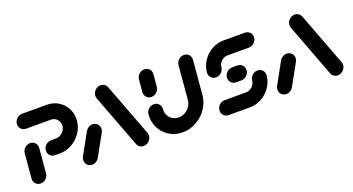

<svg xmlns="http://www.w3.org/2000/svg" viewBox="-41 -950 2544 1384"><g transform="rotate(-20 1231.5 -258.0)"><path d="M96.3 0Q81.1 0 69.1 -7.4Q57 -14.8 50.7 -27.6Q44.4 -40.4 45.6 -55.6L62.2 -244.8Q63.3 -260 72 -272.8Q80.7 -285.6 94.1 -293Q107.4 -300.4 122.6 -300.4Q137.8 -300.4 149.8 -293Q161.9 -285.6 168.1 -272.8Q174.4 -260 173.3 -244.8L156.7 -55.6Q155.6 -40.4 146.9 -27.6Q138.1 -14.8 124.8 -7.4Q111.5 0 96.3 0ZM211.9 -211.9Q213 -227 221.7 -239.8Q230.4 -252.6 243.7 -260Q257 -267.4 272.2 -267.4H308.9Q328.1 -267.4 345 -276.9Q361.9 -286.3 372.8 -302.2Q383.7 -318.1 385.2 -337.4Q386.7 -356.3 378.7 -372.4Q370.7 -388.5 355.6 -398Q340.4 -407.4 321.1 -407.4H131.9Q116.7 -407.4 104.6 -414.8Q92.6 -422.2 86.3 -435Q80 -447.8 81.1 -463Q82.6 -478.1 91.1 -490.9Q99.6 -503.7 113 -511.1Q126.3 -518.5 141.5 -518.5H330.7Q380 -518.5 419.4 -494.1Q458.9 -469.6 479.6 -428.1Q500.4 -386.7 496.3 -337.4Q491.9 -288.1 463.9 -246.5Q435.9 -204.8 392.2 -180.6Q348.5 -156.3 299.3 -156.3H262.6Q247.4 -156.3 235.4 -163.7Q223.3 -171.1 217 -183.9Q210.7 -196.7 211.9 -211.9Z M491.9 0Q476.7 0 464.6 -7.4Q452.6 -14.8 446.3 -27.6Q440 -40.4 441.1 -55.6Q442.2 -68.5 449.3 -80.4L538.9 -242.6Q547.4 -256.7 561.5 -265.2Q575.6 -273.7 591.9 -273.7Q607 -273.7 619.1 -266.3Q631.1 -258.9 637.4 -246.1Q643.7 -233.3 642.6 -218.1Q641.1 -205.2 634.4 -193.3L544.4 -31.1Q536.3 -17 522.2 -8.5Q508.1 0 491.9 0ZM947 -55.6Q945.9 -40.7 937.2 -28Q928.5 -15.2 915.2 -7.6Q901.9 0 886.7 0Q870.7 0 858 -8.5Q845.2 -17 839.3 -31.1L685.2 -438.1Q680.7 -450.7 681.9 -463Q683.3 -477.8 691.9 -490.6Q700.4 -503.3 713.7 -510.9Q727 -518.5 742.2 -518.5Q758.1 -518.5 770.9 -510Q783.7 -501.5 789.6 -487.4L943.7 -80.4Q948.1 -67.8 947 -55.6Z M1060.4 -313.3Q1045.2 -313.3 1033.1 -320.7Q1021.1 -328.1 1014.8 -340.9Q1008.5 -353.7 1009.6 -368.9L1017.8 -463Q1019.3 -478.1 1027.8 -490.9Q1036.3 -503.7 1049.6 -511.1Q1063 -518.5 1078.1 -518.5Q1093.3 -518.5 1105.6 -511.1Q1117.8 -503.7 1124.1 -490.9Q1130.4 -478.1 1128.9 -463L1120.7 -368.9Q1119.6 -353.7 1110.9 -340.9Q1102.2 -328.1 1088.9 -320.7Q1075.6 -313.3 1060.4 -313.3ZM1381.5 -518.1Q1396.7 -518.1 1408.9 -510.7Q1421.1 -503.3 1427.4 -490.6Q1433.7 -477.8 1432.2 -462.6L1409.6 -203Q1404.8 -146.3 1372.6 -98.9Q1340.4 -51.5 1290.4 -23.9Q1240.4 3.7 1184.8 3.7Q1129.3 3.7 1084.1 -23.9Q1038.9 -51.5 1015.2 -98.9Q991.5 -146.3 996.3 -203Q997.4 -218.1 1006.1 -230.9Q1014.8 -243.7 1028.1 -251.1Q1041.5 -258.5 1056.7 -258.5Q1071.9 -258.5 1083.9 -251.1Q1095.9 -243.7 1102.2 -230.9Q1108.5 -218.1 1107.4 -203Q1105.2 -177 1116.1 -155Q1127 -133 1147.8 -120.2Q1168.5 -107.4 1194.4 -107.4Q1220.4 -107.4 1243.3 -120.2Q1266.3 -133 1281.3 -155Q1296.3 -177 1298.5 -203L1321.1 -462.6Q1322.6 -477.8 1331.1 -490.6Q1339.6 -503.3 1353 -510.7Q1366.3 -518.1 1381.5 -518.1Z M1842.2 -231.9Q1857.4 -231.9 1869.4 -224.4Q1881.5 -217 1887.8 -204.3Q1894.1 -191.5 1893 -176.3Q1888.9 -128.5 1861.5 -88Q1834.1 -47.4 1791.5 -23.7Q1748.9 0 1700.7 0H1537.4Q1522.2 0 1510.2 -7.4Q1498.1 -14.8 1491.9 -27.6Q1485.6 -40.4 1486.7 -55.6Q1487.8 -70.7 1496.5 -83.5Q1505.2 -96.3 1518.5 -103.7Q1531.9 -111.1 1547 -111.1H1710.4Q1728.1 -111.1 1744.1 -119.8Q1760 -128.5 1770.2 -143.5Q1780.4 -158.5 1781.9 -176.3Q1783 -191.5 1791.7 -204.3Q1800.4 -217 1813.7 -224.4Q1827 -231.9 1842.2 -231.9ZM1769.6 -259.3Q1768.5 -244.1 1759.8 -231.3Q1751.1 -218.5 1737.8 -211.1Q1724.4 -203.7 1709.3 -203.7H1668.9Q1653.7 -203.7 1641.7 -211.1Q1629.6 -218.5 1623.3 -231.3Q1617 -244.1 1618.1 -259.3Q1619.6 -274.4 1628.1 -287.2Q1636.7 -300 1650 -307.4Q1663.3 -314.8 1678.5 -314.8H1718.9Q1734.1 -314.8 1746.3 -307.4Q1758.5 -300 1764.8 -287.2Q1771.1 -274.4 1769.6 -259.3ZM1545.9 -286.7Q1530.7 -286.7 1518.7 -294.1Q1506.7 -301.5 1500.4 -314.3Q1494.1 -327 1495.2 -342.2Q1499.3 -390 1526.5 -430.6Q1553.7 -471.1 1596.3 -494.8Q1638.9 -518.5 1687 -518.5H1850.4Q1865.6 -518.5 1877.8 -511.1Q1890 -503.7 1896.3 -490.9Q1902.6 -478.1 1901.1 -463Q1900 -447.8 1891.3 -435Q1882.6 -422.2 1869.3 -414.8Q1855.9 -407.4 1840.7 -407.4H1677.4Q1659.6 -407.4 1643.7 -398.7Q1627.8 -390 1617.8 -375Q1607.8 -360 1606.3 -342.2Q1605.2 -327 1596.5 -314.3Q1587.8 -301.5 1574.4 -294.1Q1561.1 -286.7 1545.9 -286.7Z M1981.1 0Q1965.9 0 1953.9 -7.4Q1941.9 -14.8 1935.6 -27.6Q1929.3 -40.4 1930.4 -55.6Q1931.5 -68.5 1938.5 -80.4L2028.1 -242.6Q2036.7 -256.7 2050.7 -265.2Q2064.8 -273.7 2081.1 -273.7Q2096.3 -273.7 2108.3 -266.3Q2120.4 -258.9 2126.7 -246.1Q2133 -233.3 2131.9 -218.1Q2130.4 -205.2 2123.7 -193.3L2033.7 -31.1Q2025.6 -17 2011.5 -8.5Q1997.4 0 1981.1 0ZM2436.3 -55.6Q2435.2 -40.7 2426.5 -28Q2417.8 -15.2 2404.4 -7.6Q2391.1 0 2375.9 0Q2360 0 2347.2 -8.5Q2334.4 -17 2328.5 -31.1L2174.4 -438.1Q2170 -450.7 2171.1 -463Q2172.6 -477.8 2181.1 -490.6Q2189.6 -503.3 2203 -510.9Q2216.3 -518.5 2231.5 -518.5Q2247.4 -518.5 2260.2 -510Q2273 -501.5 2278.9 -487.4L2433 -80.4Q2437.4 -67.8 2436.3 -55.6Z"/></g></svg>

Font: 26F Galaxy Sans Oblique
Style: Regular
Weight: 400
Italic angle: -5°
Designer: C₂₉H₂₅N₃O₅
Version: Version 1.200;FEAKit 1.0